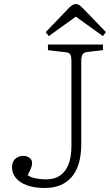

<svg xmlns="http://www.w3.org/2000/svg" viewBox="-20 -923 548 957"><path d="M204 14Q152 14 115.5 1Q79 -12 59.5 -35.5Q40 -59 40 -89Q40 -108 47.5 -120.5Q55 -133 68 -139.5Q81 -146 98 -146Q112 -146 126 -137Q140 -128 140 -110Q140 -99 135 -86Q130 -73 118 -50Q133 -39 157.5 -34Q182 -29 210 -29Q252 -29 280 -48.5Q308 -68 322 -105Q336 -142 336 -195V-616Q336 -642 330 -652Q324 -662 304 -663L219 -673V-701H493V-673L415 -664Q398 -662 391.5 -651.5Q385 -641 385 -614V-206Q385 -96 337.5 -41Q290 14 204 14ZM223 -743 208 -763 323 -883Q333 -893 341.5 -898Q350 -903 359 -903Q368 -903 375.5 -897.5Q383 -892 398 -877L508 -763L493 -743L358 -840Z"/></svg>

Font: Literata ExtraLight
Style: Regular
Weight: 250
Designer: Latin by Veronika Burian and Jose Scaglione. Greek by Irene Vlachou. Cyrillic by Vera Evstafieva.
Foundry: TypeTogether
Version: Version 3.103;gftools[0.9.29]